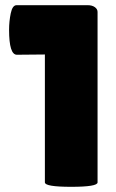

<svg xmlns="http://www.w3.org/2000/svg" viewBox="-20 -720 446 740"><path d="M356 -17Q356 0 254.5 0Q153 0 153 -17V-510L45 -509Q15 -509 15 -605Q15 -638 21.5 -669Q28 -700 44 -700H318Q335 -700 345.5 -692.5Q356 -685 356 -674Z"/></svg>

Font: Lilita One Rus
Style: Regular
Weight: 400
Designer: Juan Montoreano
Foundry: Juan Montoreano
Version: Version 1.002